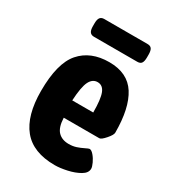

<svg xmlns="http://www.w3.org/2000/svg" viewBox="-172 -786 798 888"><g transform="rotate(30 227.0 -342.0)"><path d="M34 -258Q34 -406 88.5 -468.5Q143 -531 242 -531Q340 -531 384 -462Q428 -393 428 -262Q428 -250 407.5 -226.5Q387 -203 377 -203H187Q189 -152 210 -130.5Q231 -109 267 -109Q289 -109 307 -115Q325 -121 342 -129.5Q359 -138 363 -138Q373 -138 385.5 -123.5Q398 -109 406.5 -90.5Q415 -72 415 -62Q415 -39 388 -23.5Q361 -8 324.5 0Q288 8 260 8Q144 8 89 -59.5Q34 -127 34 -258ZM293 -292Q293 -363 281 -393.5Q269 -424 241 -424Q214 -424 199.5 -395Q185 -366 181 -292ZM92 -637V-652Q92 -673 99 -682.5Q106 -692 121 -692H352Q368 -692 374.5 -682.5Q381 -673 381 -652V-637Q381 -616 374.5 -606.5Q368 -597 352 -597H121Q106 -597 99 -606.5Q92 -616 92 -637Z"/></g></svg>

Font: Asap Condensed
Style: Bold
Weight: 700
Designer: Pablo Cosgaya
Foundry: Omnibus-Type
Version: Version 1.010; ttfautohint (v1.8)